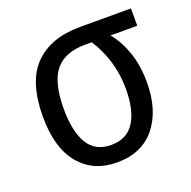

<svg xmlns="http://www.w3.org/2000/svg" viewBox="-103 -638 745 750"><g transform="rotate(-20 269.5 -263.5)"><path d="M406 -465H517V-537H306Q183 -537 116 -469.5Q49 -402 49 -256Q49 -127 106 -58.5Q163 10 262 10Q365 10 421 -59.5Q477 -129 477 -245Q477 -314 458 -369.5Q439 -425 406 -465ZM300 -465H328Q391 -367 391 -248Q391 -161 360 -111.5Q329 -62 263 -62Q197 -62 166.5 -113Q136 -164 136 -257Q136 -368 176 -416.5Q216 -465 300 -465Z"/></g></svg>

Font: Noto Sans UI SemiCondensed
Style: Regular
Weight: 400
Width: 4
Designer: Monotype Design Team
Foundry: Monotype Imaging Inc.
Version: 1.001